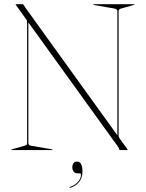

<svg xmlns="http://www.w3.org/2000/svg" viewBox="-20 -720 699 921"><path d="M232 -2Q232 0 229 0H37Q34 0 34 -2Q34 -2.5 38 -4L98 -21Q105 -23.5 107.5 -25.5Q110 -27.5 110 -34V-608Q110 -616.5 109 -620.8Q108 -625 101 -634L57 -695Q55 -698.5 55 -699Q55 -700 58 -700H88Q92 -700 94 -696Q96 -692 102 -683L543 -71V-666Q543 -676 529 -679L431 -696Q427 -697.5 427 -698Q427 -700 430 -700H622Q625 -700 625 -698Q625 -697.5 621 -696L561 -679Q549 -676.5 549 -666V-71Q549 -62.5 555 -54L587 -10Q593 -2 593 -1Q593 0 589 0H559Q551 0 551 -6Q551 -9.5 547 -15L116 -612.5V-34Q116 -23.5 128 -21L228 -4Q232 -2.5 232 -2ZM353.5 111.5Q340.5 111.5 333.8 103.8Q327 96 327 84Q327 55 350 55Q375.5 55 375.5 103.5Q375.5 133 359.5 152.8Q343.5 172.5 318.5 180.5Q314.5 182 314 180Q313 178 315.5 177Q340.5 168.5 354.5 151.8Q368.5 135 368.5 119Q368.5 111.5 362.5 111.5Z"/></svg>

Font: Fraunces 144pt Thin
Style: Regular
Weight: 100
Version: Version 1.000;[f99f86859]